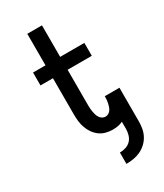

<svg xmlns="http://www.w3.org/2000/svg" viewBox="-233 -823 967 1134"><g transform="rotate(-30 250.0 -256.0)"><path d="M278 223V146Q299 146 319 139.5Q339 133 353 118.5Q367 104 373 83.5Q379 63 379 43V-6Q363 2 345.5 5Q328 8 311 8Q287 8 264 2Q241 -4 222 -18Q203 -32 189.5 -51.5Q176 -71 168 -93.5Q160 -116 157.5 -139.5Q155 -163 155 -186V-432H70V-520H155V-735H255V-520H420V-432H255V-186Q255 -175 256 -164Q257 -153 259 -142Q261 -131 264.5 -120.5Q268 -110 274 -101Q280 -92 290 -86Q300 -80 311 -80Q322 -80 331.5 -85.5Q341 -91 347 -99.5Q353 -108 356.5 -118Q360 -128 362.5 -138.5Q365 -149 366 -160Q367 -171 367 -181V-187H467V43Q467 67 462.5 91.5Q458 116 446 138Q434 160 415.5 177Q397 194 374.5 204.5Q352 215 327.5 219Q303 223 278 223Z"/></g></svg>

Font: Iosevka Semibold
Style: Regular
Weight: 600
Monospace: yes
Designer: Belleve Invis
Foundry: Belleve Invis
Version: Version 33.2.3; ttfautohint (v1.8.4)